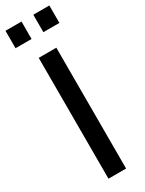

<svg xmlns="http://www.w3.org/2000/svg" viewBox="-242 -913 712 944"><g transform="rotate(-30 113.5 -441.5)"><path d="M64 0V-686H164V0ZM147 -784V-883H238V-784ZM-11 -784V-883H80V-784Z"/></g></svg>

Font: Archivo Narrow Medium
Style: Regular
Weight: 500
Designer: Hector Gatti
Foundry: Omnibus-Type
Version: Version 3.002